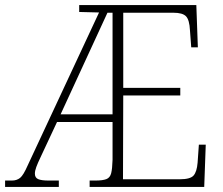

<svg xmlns="http://www.w3.org/2000/svg" viewBox="-23 -734 874 754"><path d="M-3 0V-25H24Q43 -25 56 -35.5Q69 -46 86 -85L366 -685L288 -687V-714H748L754 -548H728L723 -615Q721 -656 707.5 -670Q694 -684 658 -684H461V-389H685V-359H461L460 -30H683Q724 -30 737 -44.5Q750 -59 753 -95L758 -166H785L779 0H329V-25H352Q380 -25 394.5 -30.5Q409 -36 413.5 -53.5Q418 -71 419 -106V-255H201L136 -116Q125 -93 119.5 -78Q114 -63 114 -52Q114 -36 127 -30.5Q140 -25 167 -25H208V0ZM215 -285H419V-684H399Z"/></svg>

Font: Noto Serif Tamil SemiCondensed ExtraLight
Style: Regular
Weight: 200
Width: 4
Designer: Indian Type Foundry, Tom Grace, and the Monotype Design Team
Foundry: Monotype Imaging Inc.
Version: Version 2.004; ttfautohint (v1.8.4.7-5d5b)